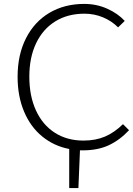

<svg xmlns="http://www.w3.org/2000/svg" viewBox="-20 -756 680 982"><path d="M334 6Q256 -9 196 -58Q136 -107 103 -185.5Q70 -264 70 -363Q70 -476 113 -560.5Q156 -645 233 -690.5Q310 -736 411 -736Q474 -736 528.5 -711.5Q583 -687 618 -649L584 -616Q551 -649 506.5 -667.5Q462 -686 412 -686Q326 -686 262.5 -646.5Q199 -607 164.5 -534.5Q130 -462 130 -364Q130 -265 164 -191Q198 -117 260.5 -77Q323 -37 407 -37Q469 -37 517 -57.5Q565 -78 609 -121L640 -90Q592 -39 536 -13Q480 13 403 13H389L381 206H334Z"/></svg>

Font: Nebula Sans Light
Style: Regular
Weight: 300
Designer: Paul D. Hunt for Adobe (as Source Sans)
Foundry: Nebula Entertainment & Broadcasting LLC
Version: Version 1.010